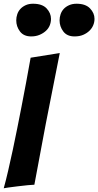

<svg xmlns="http://www.w3.org/2000/svg" viewBox="-26 -1009 526 1028"><path d="M-6 -1Q6 -44 18 -96.5Q30 -149 42.5 -206.5Q55 -264 66.5 -323Q78 -382 89 -437Q114 -565 138 -700L294 -725Q268 -591 242 -462Q231 -407 219.5 -348Q208 -289 197.5 -231Q187 -173 176.5 -118.5Q166 -64 158 -20Q149 -20 123 -17.5Q97 -15 69 -11.5Q41 -8 18.5 -5Q-4 -2 -6 -1ZM373 -814Q333 -814 313 -840.5Q293 -867 293 -900Q293 -917 298.5 -933Q304 -949 315 -961Q326 -973 343.5 -981Q361 -989 384 -989Q432 -989 456 -964Q480 -939 480 -908Q480 -890 473 -873.5Q466 -857 452.5 -844Q439 -831 419.5 -822.5Q400 -814 373 -814ZM141 -814Q101 -814 81 -840.5Q61 -867 61 -900Q61 -917 66.5 -933Q72 -949 83 -961Q94 -973 111 -981Q128 -989 151 -989Q200 -989 223.5 -964Q247 -939 247 -908Q247 -890 240.5 -873.5Q234 -857 220 -844Q206 -831 186 -822.5Q166 -814 141 -814Z"/></svg>

Font: Bangers
Style: Regular
Weight: 400
Designer: vernon adams
Foundry: Vernon Adams
Version: Version 2.000